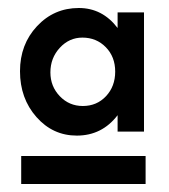

<svg xmlns="http://www.w3.org/2000/svg" viewBox="-20 -770 422 480"><path d="M274 -441V-482Q235 -431 172 -431Q112 -431 71 -477.5Q30 -524 30 -592Q30 -659 72.5 -704.5Q115 -750 177 -750Q236 -750 274 -700V-739H340V-441ZM187 -505Q222 -505 245 -529.5Q268 -554 268 -591Q268 -628 244.5 -652Q221 -676 186 -676Q153 -676 129.5 -650.5Q106 -625 106 -589Q106 -554 129.5 -529.5Q153 -505 187 -505ZM33 -310V-380H344V-310Z"/></svg>

Font: Involve
Style: Bold
Weight: 700
Designer: Stefan Peev
Foundry: Context Ltd.
Version: Version 1.001